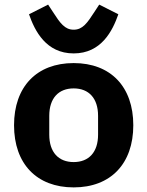

<svg xmlns="http://www.w3.org/2000/svg" viewBox="-20 -802 640 834"><path d="M300 12C461 12 559 -91 559 -258C559 -425 461 -528 300 -528C139 -528 41 -425 41 -258C41 -91 139 12 300 12ZM300 -98C234 -98 194 -141 194 -217V-299C194 -375 234 -418 300 -418C366 -418 406 -375 406 -299V-217C406 -141 366 -98 300 -98ZM300 -570C420 -570 469 -668 494 -740L411 -782L390 -750C359 -702 339 -673 300 -673C261 -673 241 -702 210 -750L189 -782L106 -740C131 -668 180 -570 300 -570Z"/></svg>

Font: IBM Plex Mono
Style: Bold
Weight: 700
Monospace: yes
Designer: Mike Abbink, Paul van der Laan, Pieter van Rosmalen
Foundry: Bold Monday
Version: Version 2.004